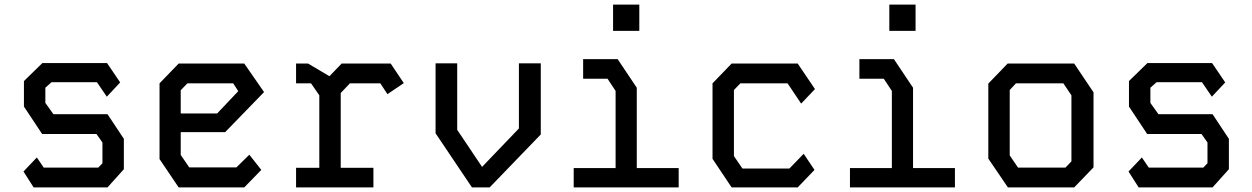

<svg xmlns="http://www.w3.org/2000/svg" viewBox="-20 -814 5440 834"><path d="M164 -540H445L502 -456L444 -394L401 -457H204L177 -433V-367L212 -318H447L518 -211V-79L447 0H126L82 -69L140 -130L170 -86H407L425 -105V-195L399 -232H163L84 -351V-462Z M756 -538 673 -452V-123L756 0H1041L1115 -76L1063 -142L1007 -87H802L765 -141V-240H958L1127 -414L1041 -538ZM765 -422 794 -452H993L1015 -418L923 -321H765Z M1266 -538V-452H1331L1367 -400V-85H1266V0H1602V-85H1460V-410L1500 -452H1632L1663 -405L1734 -453L1677 -538H1464L1411 -483L1318 -538Z M2234 -539V-256L2074 -89L1966 -250V-539H1872V-235L2030 0H2107L2329 -230V-539Z M2513 -557V-472H2619L2654 -419V-84H2472V0H2928V-84H2746V-433L2663 -557ZM2643 -680V-794H2757V-680Z M3158 -538H3445L3520 -427L3460 -364L3401 -452H3196L3168 -423V-136L3205 -82H3409L3471 -146L3518 -76L3445 0H3158L3075 -124V-452Z M3713 -557V-472H3819L3854 -419V-84H3672V0H4128V-84H3946V-433L3863 -557ZM3843 -680V-794H3957V-680Z M4357 -538H4646L4730 -413V-87L4646 0H4358L4273 -125V-451ZM4366 -139 4402 -86H4608L4634 -113V-400L4599 -452H4393L4366 -423Z M4964 -540H5245L5302 -456L5244 -394L5201 -457H5004L4977 -433V-367L5012 -318H5247L5318 -211V-79L5247 0H4926L4882 -69L4940 -130L4970 -86H5207L5225 -105V-195L5199 -232H4963L4884 -351V-462Z"/></svg>

Font: Kode Mono Medium
Style: Regular
Weight: 500
Monospace: yes
Designer: Isa Ozler
Foundry: Kadena LLC
Version: Version 1.206;gftools[0.9.28]